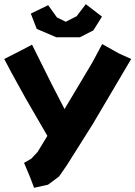

<svg xmlns="http://www.w3.org/2000/svg" viewBox="-28 -726 646 917"><path d="M202.1 -701.2 119.1 -661.1 147.5 -587.9 241.2 -547.9H353.5L418 -581.1L459 -646.5L381.8 -706.1L337.9 -648.4L286.1 -622.1L244.1 -642.6ZM-7.8 -444.3 27.3 -377.9 94.7 -255.9 198.2 -77.1 151.4 0 121.1 32.2 86.9 51.8 115.2 119.1 134.8 170.9 201.2 156.2 253.9 117.2 291 63.5 414.1 -131.8 598.6 -444.3 540 -470.7 460 -515.6 413.1 -427.7 280.3 -205.1 218.8 -324.2 125 -512.7 65.4 -481.4Z"/></svg>

Font: MaokenAssortedSans-TC
Style: Regular
Weight: 500
Version: Version 0.83